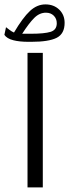

<svg xmlns="http://www.w3.org/2000/svg" viewBox="-45 -839 310 859"><path d="M146.5 -602.5V-0.5H78.1V-602.5ZM-25.4 -683.1 -18.1 -717.3Q-11.2 -711.9 -1.5 -704.6Q8.3 -697.3 17.6 -693.4Q57.1 -760.3 88.9 -789.8Q120.6 -819.3 158.2 -819.3Q195.8 -819.3 220 -795.9Q244.1 -772.5 244.1 -736.8Q244.1 -688 208.7 -669.9Q173.3 -651.9 94.7 -651.9H82.5Q41.5 -651.9 13.7 -659.2Q-14.2 -666.5 -25.4 -683.1ZM93.8 -688Q153.3 -688 181.2 -696.5Q209 -705.1 209 -734.9Q209 -755.4 195.6 -768.8Q182.1 -782.2 160.6 -782.2Q131.8 -782.2 108.4 -759Q85 -735.8 54.2 -688Z"/></svg>

Font: Vazirmatn FD Light
Style: Regular
Weight: 300
Designer: Saber Rastikerdar
Foundry: Saber Rastikerdar
Version: Version 33.003